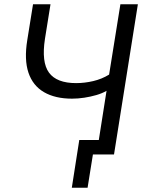

<svg xmlns="http://www.w3.org/2000/svg" viewBox="-20 -725 687 901"><path d="M391 156H317L352 -68H484L473 0H416ZM433 0 480 -299Q460 -287 432.5 -279Q405 -271 375.5 -266.5Q346 -262 318 -262Q239 -262 186.5 -292.5Q134 -323 113.5 -384Q93 -445 108 -537L135 -705H217L191 -543Q174 -433 210 -384Q246 -335 337 -335Q377 -335 417.5 -344.5Q458 -354 492 -375L545 -705H627L515 0Z"/></svg>

Font: Nunito Sans 10pt SemiCondensed
Style: Italic
Weight: 400
Width: 4
Italic angle: -9°
Designer: Vernon Adams
Foundry: Vernon Adams
Version: Version 3.101;gftools[0.9.27]